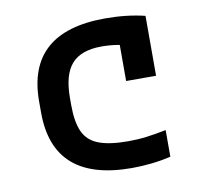

<svg xmlns="http://www.w3.org/2000/svg" viewBox="-65 -601 731 682"><g transform="rotate(-10 300.0 -260.0)"><path d="M358 10Q74 10 74 -240V-280Q74 -530 356 -530Q434 -530 499 -514V-298H391V-498L436 -417Q412 -425 383.5 -429.5Q355 -434 326 -434Q252 -434 218 -395.5Q184 -357 184 -273V-248Q184 -187 200 -151.5Q216 -116 255 -101Q294 -86 361 -86Q396 -86 427.5 -90Q459 -94 499 -102V-6Q466 2 429.5 6Q393 10 358 10Z"/></g></svg>

Font: M PLUS Code Latin Expanded Medium
Style: Regular
Weight: 500
Width: 7
Designer: Coji Morishita
Foundry: UNDERFOREST DESIGN
Version: Version 1.002; ttfautohint (v1.8.3)